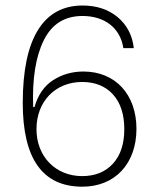

<svg xmlns="http://www.w3.org/2000/svg" viewBox="-20 -684 585 709"><path d="M288.1 -419.9C246.6 -419.9 209.5 -409.2 176.3 -388.2C143.1 -366.7 120.1 -333.5 107.4 -288.6H102.5C98.6 -392.6 111.8 -475.1 141.6 -535.2C171.4 -595.2 218.8 -625 284.7 -625C366.7 -625 424.3 -580.6 435.5 -506.3H474.1C468.8 -553.7 448.7 -591.8 414.6 -620.6C379.9 -649.4 336.9 -663.6 284.7 -663.6C141.6 -663.6 64 -544.4 64 -304.2C64 -97.7 137.2 5.4 284.2 5.4C404.8 5.4 483.9 -80.1 483.9 -208C483.9 -335.4 405.8 -419.9 288.1 -419.9ZM283.2 -381.3C331.5 -381.3 369.6 -365.7 397.5 -335C425.3 -304.2 439 -261.2 439 -207C439 -153.3 425.3 -110.8 397.5 -80.1C369.6 -49.3 331.5 -33.7 283.2 -33.7C185.5 -33.7 114.7 -106 114.7 -207C114.7 -309.6 184.6 -381.3 283.2 -381.3Z"/></svg>

Font: Estedad ExtraLight
Style: Regular
Weight: 200
Designer: Amin Abedi
Version: Version 7.3